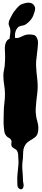

<svg xmlns="http://www.w3.org/2000/svg" viewBox="-20 -1014 312 1432"><path d="M17 -311Q17 -347 11 -381.5Q5 -416 5 -452Q5 -470 9 -487Q13 -504 15 -522Q17 -542 17.5 -561.5Q18 -581 18 -601Q18 -618 16.5 -638.5Q15 -659 18 -677Q21 -695 30.5 -709Q40 -723 62 -728Q79 -732 96.5 -730.5Q114 -729 131 -737Q148 -745 162.5 -751Q177 -757 197 -757Q215 -757 231 -753.5Q247 -750 256 -730Q264 -714 263.5 -695Q263 -676 261 -659Q258 -639 256.5 -619Q255 -599 252 -579Q248 -552 249 -526Q250 -500 252.5 -474Q255 -448 258 -422Q261 -396 261 -369Q261 -342 257.5 -314.5Q254 -287 251 -260Q248 -233 246.5 -206Q245 -179 249 -151Q252 -129 258.5 -108Q265 -87 266 -66Q267 -45 262 -24Q257 -3 240 11Q231 18 221.5 23.5Q212 29 202.5 35Q193 41 184.5 48Q176 55 169 66Q158 83 155 101.5Q152 120 152 140Q152 162 149 182.5Q146 203 146 225Q146 250 148.5 274Q151 298 151 323Q151 339 155 357Q159 375 151 389Q144 400 133 397.5Q122 395 116 386Q109 376 109.5 359.5Q110 343 109 332Q108 311 110 290.5Q112 270 114 249Q116 229 117.5 210.5Q119 192 117 172Q116 156 115.5 139.5Q115 123 106 109Q102 103 96 99.5Q90 96 83.5 92Q77 88 72 83.5Q67 79 65 70Q63 61 65.5 51Q68 41 64 33Q59 20 46.5 14.5Q34 9 26 -2Q15 -16 12 -35.5Q9 -55 8 -72Q6 -98 7 -124.5Q8 -151 8 -177Q8 -211 12.5 -244Q17 -277 17 -311ZM215 -874Q199 -851 173 -833Q162 -825 149 -823.5Q136 -822 124 -817Q116 -813 109.5 -805Q103 -797 99 -789Q91 -769 92 -748Q93 -727 93 -706Q93 -684 88.5 -663Q84 -642 81 -621Q80 -614 79.5 -607Q79 -600 70 -599Q64 -598 61 -602Q58 -606 57.5 -612Q57 -618 57.5 -624.5Q58 -631 58 -635Q58 -646 59.5 -656Q61 -666 58 -677Q56 -686 54.5 -694.5Q53 -703 52 -714Q51 -727 53 -740Q55 -753 56.5 -765.5Q58 -778 57 -791Q56 -804 50 -816Q44 -828 44.5 -839.5Q45 -851 49 -861.5Q53 -872 59 -882.5Q65 -893 70 -903Q75 -914 84 -926Q93 -938 101 -948Q111 -959 121 -969Q131 -979 145 -984Q156 -988 169 -991Q182 -994 194.5 -994Q207 -994 218 -988.5Q229 -983 236 -971Q243 -960 242 -948Q241 -936 237 -924Q233 -911 228 -898Q223 -885 215 -874Z"/></svg>

Font: Double Feature
Style: Regular
Weight: 400
Designer: David Shetterly
Foundry: David Shetterly
Version: Version 2.100 1997 initial release